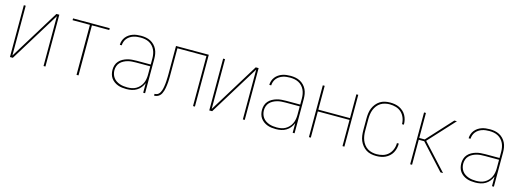

<svg xmlns="http://www.w3.org/2000/svg" viewBox="-9 -1190 5017 1861"><g transform="rotate(15 2500.0 -260.0)"><path d="M72 0V-520H91V-20L399 -520H428V0H409V-500L101 0Z M740 0V-502H566V-520H934V-502H760V0Z M1242 8Q1220 8 1198.5 5.5Q1177 3 1156.5 -4.5Q1136 -12 1118 -25Q1100 -38 1087.5 -55.5Q1075 -73 1069.5 -94.5Q1064 -116 1064 -138Q1064 -162 1071 -184.5Q1078 -207 1094 -225Q1110 -243 1131 -254.5Q1152 -266 1174.5 -272.5Q1197 -279 1220.5 -281Q1244 -283 1268 -283H1409V-345Q1409 -366 1405 -388Q1401 -410 1392 -429.5Q1383 -449 1367.5 -465.5Q1352 -482 1332.5 -492Q1313 -502 1291.5 -506Q1270 -510 1248 -510Q1230 -510 1211.5 -508Q1193 -506 1175 -500Q1157 -494 1141 -483.5Q1125 -473 1113.5 -458.5Q1102 -444 1096 -426.5Q1090 -409 1089 -390H1070Q1070 -411 1077 -431.5Q1084 -452 1097 -468.5Q1110 -485 1127.5 -497Q1145 -509 1165 -516Q1185 -523 1206 -525.5Q1227 -528 1248 -528Q1273 -528 1297 -523.5Q1321 -519 1342.5 -508Q1364 -497 1381.5 -479Q1399 -461 1409.5 -439Q1420 -417 1424 -393Q1428 -369 1428 -345V0H1409V-97Q1399 -72 1382.5 -51Q1366 -30 1343.5 -16.5Q1321 -3 1295 2.5Q1269 8 1242 8ZM1245 -10Q1268 -10 1290 -14Q1312 -18 1331.5 -29Q1351 -40 1366.5 -56.5Q1382 -73 1391.5 -93Q1401 -113 1405 -135.5Q1409 -158 1409 -180V-265H1268Q1247 -265 1226 -263.5Q1205 -262 1184.5 -256.5Q1164 -251 1145 -241Q1126 -231 1111.5 -216Q1097 -201 1090 -180.5Q1083 -160 1083 -139Q1083 -120 1088.5 -101Q1094 -82 1105.5 -66Q1117 -50 1133.5 -39Q1150 -28 1168.5 -21.5Q1187 -15 1206.5 -12.5Q1226 -10 1245 -10Z M1518 0V-18Q1529 -18 1540 -21.5Q1551 -25 1559 -33Q1567 -41 1572.5 -51.5Q1578 -62 1581.5 -72.5Q1585 -83 1587.5 -94.5Q1590 -106 1591.5 -117Q1593 -128 1594.5 -139.5Q1596 -151 1596.5 -162Q1597 -173 1597.5 -184.5Q1598 -196 1598.5 -207.5Q1599 -219 1599 -230.5Q1599 -242 1599 -253V-520H1928V0H1909V-502H1618V-253Q1618 -238 1618 -223Q1618 -208 1617.5 -192.5Q1617 -177 1616 -162Q1615 -147 1613 -132Q1611 -117 1608.5 -102Q1606 -87 1601.5 -72.5Q1597 -58 1590.5 -44.5Q1584 -31 1573 -20.5Q1562 -10 1547.5 -5Q1533 0 1518 0Z M2072 0V-520H2091V-20L2399 -520H2428V0H2409V-500L2101 0Z M2742 8Q2720 8 2698.5 5.5Q2677 3 2656.5 -4.5Q2636 -12 2618 -25Q2600 -38 2587.5 -55.5Q2575 -73 2569.5 -94.5Q2564 -116 2564 -138Q2564 -162 2571 -184.5Q2578 -207 2594 -225Q2610 -243 2631 -254.5Q2652 -266 2674.5 -272.5Q2697 -279 2720.5 -281Q2744 -283 2768 -283H2909V-345Q2909 -366 2905 -388Q2901 -410 2892 -429.5Q2883 -449 2867.5 -465.5Q2852 -482 2832.5 -492Q2813 -502 2791.5 -506Q2770 -510 2748 -510Q2730 -510 2711.5 -508Q2693 -506 2675 -500Q2657 -494 2641 -483.5Q2625 -473 2613.5 -458.5Q2602 -444 2596 -426.5Q2590 -409 2589 -390H2570Q2570 -411 2577 -431.5Q2584 -452 2597 -468.5Q2610 -485 2627.5 -497Q2645 -509 2665 -516Q2685 -523 2706 -525.5Q2727 -528 2748 -528Q2773 -528 2797 -523.5Q2821 -519 2842.5 -508Q2864 -497 2881.5 -479Q2899 -461 2909.5 -439Q2920 -417 2924 -393Q2928 -369 2928 -345V0H2909V-97Q2899 -72 2882.5 -51Q2866 -30 2843.5 -16.5Q2821 -3 2795 2.5Q2769 8 2742 8ZM2745 -10Q2768 -10 2790 -14Q2812 -18 2831.5 -29Q2851 -40 2866.5 -56.5Q2882 -73 2891.5 -93Q2901 -113 2905 -135.5Q2909 -158 2909 -180V-265H2768Q2747 -265 2726 -263.5Q2705 -262 2684.5 -256.5Q2664 -251 2645 -241Q2626 -231 2611.5 -216Q2597 -201 2590 -180.5Q2583 -160 2583 -139Q2583 -120 2588.5 -101Q2594 -82 2605.5 -66Q2617 -50 2633.5 -39Q2650 -28 2668.5 -21.5Q2687 -15 2706.5 -12.5Q2726 -10 2745 -10Z M3072 0V-520H3091V-281H3409V-520H3428V0H3409V-263H3091V0Z M3747 8Q3721 8 3695 2.5Q3669 -3 3647 -17Q3625 -31 3608 -52Q3591 -73 3581 -97Q3571 -121 3567.5 -147.5Q3564 -174 3564 -200V-320Q3564 -346 3567.5 -372.5Q3571 -399 3581 -423Q3591 -447 3608 -468Q3625 -489 3647 -503Q3669 -517 3695 -522.5Q3721 -528 3747 -528Q3771 -528 3794.5 -524Q3818 -520 3839 -510Q3860 -500 3878 -484Q3896 -468 3907.5 -447Q3919 -426 3924.5 -403Q3930 -380 3930 -356V-355H3911V-356Q3911 -388 3899 -418.5Q3887 -449 3864 -470.5Q3841 -492 3810 -501Q3779 -510 3747 -510Q3724 -510 3700.5 -504.5Q3677 -499 3657 -486.5Q3637 -474 3622 -454.5Q3607 -435 3598.5 -413Q3590 -391 3586.5 -367.5Q3583 -344 3583 -320V-200Q3583 -176 3586.5 -152.5Q3590 -129 3598.5 -107Q3607 -85 3622 -65.5Q3637 -46 3657 -33.5Q3677 -21 3700.5 -15.5Q3724 -10 3747 -10Q3779 -10 3810 -19Q3841 -28 3864 -49.5Q3887 -71 3899 -101.5Q3911 -132 3911 -164V-165H3930V-164Q3930 -140 3924.5 -117Q3919 -94 3907.5 -73Q3896 -52 3878 -36Q3860 -20 3839 -10Q3818 0 3794.5 4Q3771 8 3747 8Z M4088 0V-520H4107V-269H4162L4392 -520H4418L4179 -260L4418 0H4392L4162 -251H4107V0Z M4742 8Q4720 8 4698.5 5.5Q4677 3 4656.5 -4.5Q4636 -12 4618 -25Q4600 -38 4587.5 -55.5Q4575 -73 4569.5 -94.5Q4564 -116 4564 -138Q4564 -162 4571 -184.5Q4578 -207 4594 -225Q4610 -243 4631 -254.5Q4652 -266 4674.5 -272.5Q4697 -279 4720.5 -281Q4744 -283 4768 -283H4909V-345Q4909 -366 4905 -388Q4901 -410 4892 -429.5Q4883 -449 4867.5 -465.5Q4852 -482 4832.5 -492Q4813 -502 4791.5 -506Q4770 -510 4748 -510Q4730 -510 4711.5 -508Q4693 -506 4675 -500Q4657 -494 4641 -483.5Q4625 -473 4613.5 -458.5Q4602 -444 4596 -426.5Q4590 -409 4589 -390H4570Q4570 -411 4577 -431.5Q4584 -452 4597 -468.5Q4610 -485 4627.5 -497Q4645 -509 4665 -516Q4685 -523 4706 -525.5Q4727 -528 4748 -528Q4773 -528 4797 -523.5Q4821 -519 4842.5 -508Q4864 -497 4881.5 -479Q4899 -461 4909.5 -439Q4920 -417 4924 -393Q4928 -369 4928 -345V0H4909V-97Q4899 -72 4882.5 -51Q4866 -30 4843.5 -16.5Q4821 -3 4795 2.5Q4769 8 4742 8ZM4745 -10Q4768 -10 4790 -14Q4812 -18 4831.5 -29Q4851 -40 4866.5 -56.5Q4882 -73 4891.5 -93Q4901 -113 4905 -135.5Q4909 -158 4909 -180V-265H4768Q4747 -265 4726 -263.5Q4705 -262 4684.5 -256.5Q4664 -251 4645 -241Q4626 -231 4611.5 -216Q4597 -201 4590 -180.5Q4583 -160 4583 -139Q4583 -120 4588.5 -101Q4594 -82 4605.5 -66Q4617 -50 4633.5 -39Q4650 -28 4668.5 -21.5Q4687 -15 4706.5 -12.5Q4726 -10 4745 -10Z"/></g></svg>

Font: Iosevka Thin
Style: Regular
Weight: 100
Monospace: yes
Designer: Belleve Invis
Foundry: Belleve Invis
Version: Version 32.5.0; ttfautohint (v1.8.4)